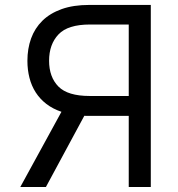

<svg xmlns="http://www.w3.org/2000/svg" viewBox="-20 -747 710 767"><path d="M61.1 0 225.5 -300.4Q190.7 -312.1 165.1 -331.9Q139.6 -351.6 122.7 -377.8Q105.8 -404.1 97.7 -436.1Q89.5 -468 89.5 -504.3Q89.5 -552.6 104.2 -593.4Q119 -634.2 149.3 -664.1Q179.7 -693.9 226.2 -710.6Q272.7 -727.3 336.6 -727.3H582.4V0H494.3V-284.1H335.2Q330.3 -284.1 325.8 -284.1Q321.4 -284.1 316.8 -284.4L163.4 0ZM176.1 -504.3Q176.1 -439.3 213.4 -401.3Q250.7 -363.6 338.1 -363.6H494.3V-649.1H339.5Q251.1 -649.1 213.8 -609.7Q176.1 -570 176.1 -504.3Z"/></svg>

Font: Inter P
Style: Regular
Weight: 400
Designer: Rasmus Andersson
Foundry: rsms
Version: Version 3.018;git-588b23468